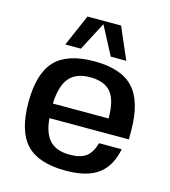

<svg xmlns="http://www.w3.org/2000/svg" viewBox="-107 -786 783 882"><g transform="rotate(15 285.0 -345.0)"><path d="M529.8 -204.1H151.9Q158.2 -131.8 190.2 -98.9Q222.2 -65.9 285.2 -65.9Q335.4 -65.9 362.3 -85.7Q389.2 -105.5 401.9 -151.9H509.8Q492.7 -67.4 439.2 -28.8Q385.7 9.8 285.2 9.8Q156.2 9.8 98.1 -51.8Q40 -113.3 40 -250Q40 -386.7 98.1 -448.2Q156.2 -509.8 285.2 -509.8Q413.6 -509.8 471.7 -446.5Q529.8 -383.3 529.8 -243.2ZM284.2 -434.1Q218.3 -434.1 185.8 -395.8Q153.3 -357.4 149.9 -272.9H415Q415 -358.9 384.3 -396.5Q353.5 -434.1 284.2 -434.1ZM359.9 -700.2 424.8 -549.8H351.1L279.8 -685.1L209 -549.8H134.8L200.2 -700.2Z"/></g></svg>

Font: Fivo Sans Modern Med
Style: Regular
Weight: 450
Designer: Alexander Slobzheninov
Foundry: Alexander Slobzheninov
Version: 1.0